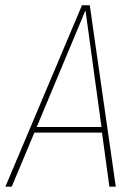

<svg xmlns="http://www.w3.org/2000/svg" viewBox="-29 -701 519 721"><path d="M381.8 0 354 -203.1H100.1L15.1 0H-8.8L278.8 -681.2H308.1L405.8 0ZM108.9 -224.1H352.1L292 -662.1Z"/></svg>

Font: Fira Sans Compressed Thin
Style: Italic
Weight: 100
Width: 3
Italic angle: -8°
Designer: Carrois Corporate & Edenspiekermann AG
Foundry: Carrois Corporate GbR & Edenspiekermann AG
Version: Version 4.203;PS 004.203;hotconv 1.0.88;makeotf.lib2.5.64775